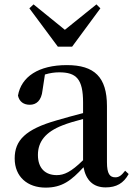

<svg xmlns="http://www.w3.org/2000/svg" viewBox="-20 -840 613 876"><path d="M462 15C511 15 544 -4 567 -46L551 -61C533 -38 522 -31 506 -31C481 -31 468 -47 468 -100V-356C468 -488 411 -543 285 -543C156 -543 77 -490 62 -404C68 -376 88 -362 116 -362C145 -362 169 -380 174 -428L185 -500C208 -507 229 -510 250 -510C328 -510 359 -480 359 -372V-324C318 -313 275 -302 239 -291C95 -250 47 -199 47 -117C47 -33 106 16 188 16C263 16 305 -16 361 -77C372 -19 404 15 462 15ZM133 -820 114 -802 244 -627H309L438 -802L420 -820L276 -704ZM359 -109C304 -55 272 -41 239 -41C188 -41 153 -71 153 -133C153 -194 188 -238 265 -268C290 -278 324 -288 359 -297Z"/></svg>

Font: Noto Serif SC SemiBold
Style: Regular
Weight: 600
Designer: Ryoko NISHIZUKA 西塚涼子 (kana & ideographs); Frank Grießhammer (Latin, Greek & Cyrillic); Wenlong ZHANG 张文龙 (bopomofo); San
Foundry: Adobe
Version: Version 2.001;hotconv 1.1.0;makeotfexe 2.6.0